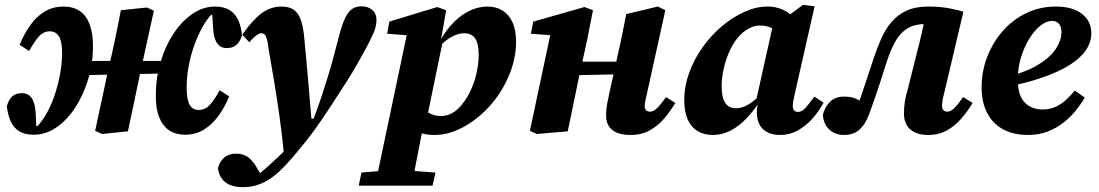

<svg xmlns="http://www.w3.org/2000/svg" viewBox="-20 -541 4529 791"><path d="M119 14Q81 14 58 -1Q35 -16 23.5 -42.5Q12 -69 8 -103Q15 -129 29.5 -143Q44 -157 68 -157Q95 -158 109.5 -138.5Q124 -119 127 -77L130 -12L116 -20L144 -22L127 -14Q150 -36 169.5 -69.5Q189 -103 203.5 -144.5Q218 -186 226.5 -230.5Q235 -275 236 -319Q236 -370 223 -391Q210 -412 185 -412Q159 -412 140 -390.5Q121 -369 100 -331L61 -356Q78 -399 103.5 -435.5Q129 -472 163.5 -493Q198 -514 241 -514Q281 -514 308 -496Q335 -478 349 -441.5Q363 -405 363 -350Q363 -279 343 -213.5Q323 -148 289 -96.5Q255 -45 211.5 -15.5Q168 14 119 14ZM312 -231V-290H686V-239ZM401 11 372 -2 430 -273Q442 -321 450 -360Q458 -399 465 -432.5Q472 -466 478 -499L585 -510L614 -497L554 -224Q543 -168 531 -112.5Q519 -57 507 0ZM743 14Q704 14 677 -4Q650 -22 635.5 -58.5Q621 -95 622 -149Q622 -220 641.5 -285.5Q661 -351 695 -402.5Q729 -454 773 -484Q817 -514 865 -514Q903 -514 926.5 -499Q950 -484 962 -457Q974 -430 977 -395Q970 -371 955 -357Q940 -343 916 -343Q890 -342 875.5 -361.5Q861 -381 858 -423L854 -488L864 -481L839 -478L856 -486Q834 -465 815 -431Q796 -397 781 -356Q766 -315 757.5 -270Q749 -225 749 -181Q749 -130 761.5 -109Q774 -88 799 -88Q826 -88 845 -109.5Q864 -131 885 -169L924 -144Q907 -101 881 -65Q855 -29 821 -7.5Q787 14 743 14Z M981 230Q933 230 907.5 209Q882 188 878 152Q884 126 903 109Q922 92 952 92Q984 92 1004.5 108.5Q1025 125 1042 157L1057 181H1039H1055H1040Q1055 170 1076 151.5Q1097 133 1120.5 111Q1144 89 1163 68Q1190 39 1217.5 10Q1245 -19 1270 -47Q1287 -91 1301 -132.5Q1315 -174 1327.5 -214.5Q1340 -255 1351 -295.5Q1362 -336 1373 -378Q1386 -431 1399 -460.5Q1412 -490 1428.5 -502.5Q1445 -515 1470 -515Q1496 -515 1513.5 -500Q1531 -485 1531 -459Q1531 -433 1519.5 -406.5Q1508 -380 1491 -348Q1473 -315 1452.5 -278.5Q1432 -242 1407 -203Q1393 -182 1378 -158.5Q1363 -135 1346.5 -109.5Q1330 -84 1312.5 -58Q1295 -32 1276 -6Q1257 20 1238.5 43Q1220 66 1200.5 89.5Q1181 113 1158 138Q1135 163 1108.5 184Q1082 205 1050.5 217.5Q1019 230 981 230ZM1151 105Q1143 21 1132 -57.5Q1121 -136 1109 -208Q1097 -280 1086 -343Q1083 -370 1078.5 -383Q1074 -396 1069 -400Q1064 -404 1057 -404Q1047 -404 1035 -394.5Q1023 -385 1007 -367L978 -398Q1019 -457 1056.5 -485.5Q1094 -514 1140 -514Q1169 -514 1187.5 -502.5Q1206 -491 1216.5 -466Q1227 -441 1232 -400Q1236 -359 1240 -315.5Q1244 -272 1248 -227.5Q1252 -183 1255.5 -139Q1259 -95 1263 -52H1295Z M1458 224 1469 170 1583 160H1641L1774 170L1762 224ZM1525 224 1661 -422 1709 -392 1575 -402 1584 -452 1781 -512 1818 -499 1797 -378 1805 -375 1736 -41 1726 -32Q1717 15 1708 58.5Q1699 102 1691.5 143Q1684 184 1677 224ZM1770 15Q1735 15 1708 5.5Q1681 -4 1657 -23L1696 -120Q1720 -92 1744 -77.5Q1768 -63 1796 -63Q1813 -63 1829.5 -69Q1846 -75 1861.5 -88Q1877 -101 1891 -121Q1909 -145 1923 -177.5Q1937 -210 1944.5 -246Q1952 -282 1952 -314Q1952 -363 1937 -383.5Q1922 -404 1893 -404Q1876 -404 1857.5 -397Q1839 -390 1819.5 -375.5Q1800 -361 1780 -339L1778 -383H1799Q1821 -421 1850.5 -450.5Q1880 -480 1915.5 -497Q1951 -514 1989 -514Q2023 -514 2049.5 -498Q2076 -482 2091 -450Q2106 -418 2106 -369Q2106 -311 2086.5 -255Q2067 -199 2033.5 -150Q2000 -101 1956.5 -64Q1913 -27 1865.5 -6Q1818 15 1770 15Z M2192 11 2163 -2 2253 -425 2302 -392 2167 -402 2177 -452 2388 -512 2423 -499 2398 -372 2366 -227Q2354 -170 2342.5 -113.5Q2331 -57 2319 0ZM2297 -230V-287H2581V-236ZM2578 15Q2528 15 2502.5 -5.5Q2477 -26 2477 -65Q2477 -91 2482 -116.5Q2487 -142 2492 -165L2528 -328Q2537 -367 2544.5 -405Q2552 -443 2560 -483L2690 -514L2721 -499L2647 -163Q2643 -145 2639.5 -129.5Q2636 -114 2636 -104Q2636 -93 2641.5 -87Q2647 -81 2658 -81Q2672 -81 2686.5 -95Q2701 -109 2724 -141L2762 -117Q2742 -83 2716.5 -53Q2691 -23 2657 -4Q2623 15 2578 15Z M2917 15Q2882 15 2855.5 0Q2829 -15 2814 -47Q2799 -79 2799 -129Q2799 -185 2819 -240.5Q2839 -296 2874 -345.5Q2909 -395 2953.5 -432.5Q2998 -470 3046.5 -492Q3095 -514 3141 -514Q3166 -514 3186 -508Q3206 -502 3223.5 -491Q3241 -480 3258 -464L3201 -399Q3178 -418 3156 -427Q3134 -436 3111 -436Q3098 -436 3083.5 -431.5Q3069 -427 3054.5 -417.5Q3040 -408 3027 -394Q3004 -370 2987.5 -334.5Q2971 -299 2962 -260Q2953 -221 2953 -187Q2953 -137 2968.5 -116Q2984 -95 3011 -95Q3028 -95 3045 -101.5Q3062 -108 3081 -122.5Q3100 -137 3123 -159L3125 -112H3103Q3080 -79 3051.5 -49.5Q3023 -20 2989 -2.5Q2955 15 2917 15ZM3193 15Q3150 15 3124.5 -8Q3099 -31 3098 -77Q3098 -84 3098.5 -90Q3099 -96 3100 -101.5Q3101 -107 3102 -112L3092 -113L3167 -450L3194 -451L3288 -521L3336 -515L3256 -162Q3252 -143 3249 -129.5Q3246 -116 3246 -105Q3246 -93 3251.5 -86.5Q3257 -80 3268 -80Q3283 -80 3297.5 -95.5Q3312 -111 3335 -143L3373 -118Q3354 -83 3327.5 -53Q3301 -23 3267.5 -4Q3234 15 3193 15Z M3456 15Q3422 15 3397.5 -6.5Q3373 -28 3370 -68Q3378 -101 3400 -122Q3422 -143 3457 -143Q3474 -143 3486.5 -140.5Q3499 -138 3512 -131.5Q3525 -125 3541 -114L3558 -103L3523 -54L3500 -73Q3514 -106 3526.5 -142Q3539 -178 3552 -218Q3565 -258 3580 -303Q3594 -345 3611 -383Q3628 -421 3653 -450.5Q3678 -480 3714.5 -497Q3751 -514 3803 -514Q3851 -514 3886.5 -507.5Q3922 -501 3949 -493L3871 -162Q3866 -144 3863.5 -129.5Q3861 -115 3861 -105Q3861 -93 3867 -87Q3873 -81 3883 -81Q3897 -81 3911.5 -95.5Q3926 -110 3948 -141L3987 -117Q3967 -83 3941 -53Q3915 -23 3881.5 -4Q3848 15 3803 15Q3756 15 3730 -8Q3704 -31 3704 -74Q3704 -99 3708 -123Q3712 -147 3719 -170L3758 -326Q3768 -364 3777 -403Q3786 -442 3794 -482L3850 -436Q3838 -438 3823.5 -440Q3809 -442 3793 -442Q3750 -442 3721 -425.5Q3692 -409 3671.5 -375Q3651 -341 3634 -289Q3619 -242 3607 -204.5Q3595 -167 3583.5 -134.5Q3572 -102 3560 -69Q3545 -29 3521 -7Q3497 15 3456 15Z M4216 15Q4156 15 4113 -8Q4070 -31 4047 -75.5Q4024 -120 4024 -181Q4024 -247 4047 -306.5Q4070 -366 4111 -413Q4152 -460 4208 -487Q4264 -514 4330 -514Q4399 -514 4437.5 -484Q4476 -454 4476 -404Q4476 -367 4453.5 -334Q4431 -301 4385.5 -272.5Q4340 -244 4271 -220.5Q4202 -197 4108 -179L4106 -218Q4202 -241 4255.5 -273.5Q4309 -306 4331 -341.5Q4353 -377 4353 -409Q4353 -431 4342.5 -443Q4332 -455 4314 -455Q4291 -455 4266 -435Q4241 -415 4220 -381Q4199 -347 4186 -303.5Q4173 -260 4173 -213Q4173 -149 4201 -119.5Q4229 -90 4275 -90Q4304 -90 4327 -100Q4350 -110 4370 -128Q4390 -146 4408 -168L4449 -139Q4434 -113 4412 -85.5Q4390 -58 4361 -35.5Q4332 -13 4296 1Q4260 15 4216 15Z"/></svg>

Font: Source Serif 4
Style: Bold Italic
Weight: 700
Italic angle: -12°
Designer: Frank Grießhammer
Foundry: Adobe Systems Incorporated
Version: Version 4.004;hotconv 1.0.116;makeotfexe 2.5.65601